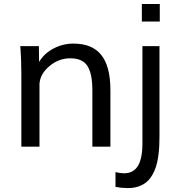

<svg xmlns="http://www.w3.org/2000/svg" viewBox="-20 -731 893 957"><path d="M86.4 0V-362.3Q86.4 -395.5 85.2 -430.2Q84 -464.8 82.5 -482.9L81.1 -501H173.8L174.8 -422.4Q200.7 -465.3 247.3 -489.5Q293.9 -513.7 345.7 -513.7Q440.4 -513.7 485.4 -456.3Q530.3 -398.9 530.3 -282.2V0H440.4V-281.7Q440.4 -363.3 416 -401.9Q391.6 -440.4 330.1 -440.4Q273.4 -440.4 227.1 -402.1Q180.7 -363.8 176.8 -314V0ZM687 -623.5V-710.9H776.4V-623.5ZM617.7 206.5Q586.4 206.5 555.7 200.7V127Q581.1 132.8 598.6 132.8Q644.5 132.8 667.2 96.2Q689.9 59.6 689.9 -17.6V-501H774.9V-50.8Q774.9 -23.4 773.7 -0.7Q772.5 22 768.6 49.3Q764.6 76.7 758.1 98.1Q751.5 119.6 739.5 140.6Q727.5 161.6 711.4 175.5Q695.3 189.5 671.4 198Q647.5 206.5 617.7 206.5Z"/></svg>

Font: Muli
Style: Regular
Weight: 400
Designer: Vernon Adams
Foundry: newtypography
Version: Version 2; ttfautohint (v1.00rc1.6-4cba) -l 8 -r 50 -G 200 -